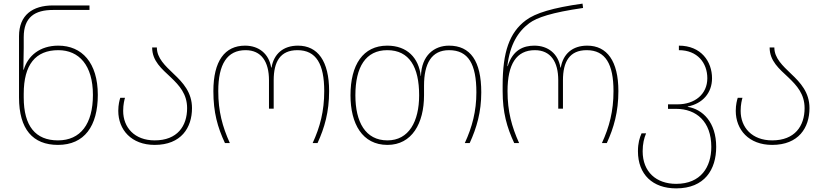

<svg xmlns="http://www.w3.org/2000/svg" viewBox="-20 -790 4548 1060"><path d="M300 10C446 10 520 -94 520 -266C520 -444 432 -538 302 -538C200 -538 134 -482 111 -405H109C110 -438 111 -493 111 -525V-585C111 -695 172 -735 273 -735H474V-760H273C160 -760 85 -707 85 -590V-252C85 -77 161 10 300 10ZM300 -15C176 -15 111 -94 111 -252V-272C111 -433 176 -513 302 -513C416 -513 493 -430 493 -266C493 -106 425 -15 300 -15Z M834 10C980 10 1040 -85 1040 -193C1040 -280 990 -334 939 -382C892 -427 846 -469 846 -528H820C820 -453 873 -410 924 -362C970 -318 1013 -271 1013 -193C1013 -94 959 -15 834 -15C723 -15 660 -86 660 -178C660 -214 667 -239 670 -250H644C640 -238 633 -212 633 -178C633 -74 705 10 834 10Z M1222 0H1249C1208 -91 1185 -175 1185 -287C1185 -436 1234 -513 1336 -513C1423 -513 1465 -449 1465 -347V-190H1491V-347C1491 -449 1527 -513 1622 -513C1726 -513 1770 -436 1770 -287C1770 -176 1747 -89 1706 0H1733C1772 -85 1797 -172 1797 -287C1797 -453 1734 -538 1625 -538C1544 -538 1492 -493 1479 -417H1477C1465 -493 1409 -538 1333 -538C1221 -538 1158 -453 1158 -287C1158 -169 1181 -88 1222 0Z M2119 10C2254 10 2321 -109 2321 -264V-317C2321 -439 2362 -513 2459 -513C2566 -513 2610 -436 2610 -280C2610 -176 2587 -89 2546 0H2573C2612 -85 2637 -172 2637 -280C2637 -453 2577 -538 2459 -538C2377 -538 2307 -484 2304 -370H2303C2292 -470 2228 -538 2118 -538C1984 -538 1915 -432 1915 -264C1915 -107 1980 10 2119 10ZM2119 -15C1997 -15 1942 -117 1942 -264C1942 -420 1999 -513 2118 -513C2240 -513 2294 -420 2294 -264C2294 -119 2237 -15 2119 -15Z M2819 0H2846C2805 -91 2782 -175 2782 -287C2782 -436 2831 -513 2933 -513C3020 -513 3062 -449 3062 -347V-190H3088V-347C3088 -449 3124 -513 3219 -513C3323 -513 3367 -436 3367 -287C3367 -176 3344 -89 3303 0H3330C3369 -85 3394 -172 3394 -287C3394 -453 3331 -538 3222 -538C3141 -538 3089 -493 3076 -417H3074C3062 -493 3006 -538 2930 -538C2871 -538 2811 -515 2783 -425H2781C2795 -544 2840 -616 2902 -662C2944 -693 3025 -721 3199 -746L3196 -770C3032 -747 2936 -718 2883 -678C2792 -610 2755 -502 2755 -318V-287C2755 -169 2778 -88 2819 0Z M3713 250C3870 250 3934 146 3934 21C3934 -115 3859 -187 3777 -200V-202C3859 -218 3911 -277 3911 -358C3911 -450 3851 -538 3728 -538V-513C3830 -513 3885 -443 3885 -358C3885 -270 3816 -214 3721 -214H3668V-189H3713C3824 -189 3907 -119 3907 21C3907 131 3850 225 3713 225C3603 225 3528 159 3528 45C3528 4 3536 -28 3547 -54H3522C3511 -29 3502 0 3502 45C3502 173 3583 250 3713 250Z M4243 10C4389 10 4449 -85 4449 -193C4449 -280 4399 -334 4348 -382C4301 -427 4255 -469 4255 -528H4229C4229 -453 4282 -410 4333 -362C4379 -318 4422 -271 4422 -193C4422 -94 4368 -15 4243 -15C4132 -15 4069 -86 4069 -178C4069 -214 4076 -239 4079 -250H4053C4049 -238 4042 -212 4042 -178C4042 -74 4114 10 4243 10Z"/></svg>

Font: Noto Sans Georgian Thin
Style: Regular
Weight: 100
Designer: Monotype Design Team, Akaki Razmadze
Foundry: Google LLC
Version: Version 2.005